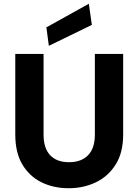

<svg xmlns="http://www.w3.org/2000/svg" viewBox="-20 -986 733 1018"><path d="M344 12Q264 12 200 -19.5Q136 -51 98.5 -114Q61 -177 61 -273V-700H211V-272Q211 -200 246 -163Q281 -126 346 -126Q411 -126 447 -163Q483 -200 483 -272V-700H633V-273Q633 -177 593.5 -114Q554 -51 488.5 -19.5Q423 12 344 12ZM239 -743 226 -841 451 -966 467 -854Z"/></svg>

Font: DM Sans Black
Style: Regular
Weight: 900
Designer: Colophon Foundry, Jonny Pinhorn
Foundry: Colophon Foundry
Version: Version 4.004; ttfautohint (v1.8.4.7-5d5b)